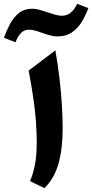

<svg xmlns="http://www.w3.org/2000/svg" viewBox="-115 -969 478 997"><path d="M54.2 -923.8Q69.8 -923.8 88.1 -918.7Q106.4 -913.6 131.3 -905.3Q155.8 -897 173.3 -892.1Q190.9 -887.2 205.6 -887.2Q230 -887.2 249.3 -900.9Q268.6 -914.6 286.1 -949.2L343.8 -926.8Q329.6 -888.2 308.8 -854.5Q288.1 -820.8 257.6 -800.3Q227.1 -779.8 182.6 -779.8Q164.6 -779.8 145 -785.2Q125.5 -790.5 102.5 -798.8Q82 -806.2 65.7 -810.5Q49.3 -814.9 35.2 -814.9Q14.2 -814.9 -2.7 -800.8Q-19.5 -786.6 -34.7 -749.5L-94.7 -772.9Q-81.1 -810.5 -62.7 -845Q-44.4 -879.4 -16.4 -901.6Q11.7 -923.8 54.2 -923.8ZM172.4 -707.5Q185.1 -637.7 193.6 -564.9Q202.1 -492.2 206.3 -424.6Q210.4 -356.9 210.4 -301.8Q210.4 -196.3 188.5 -118.9Q166.5 -41.5 115.7 7.8L41 -28.3Q58.6 -70.3 67.1 -116.9Q75.7 -163.6 75.7 -231.9Q75.7 -282.2 71.8 -335.7Q67.9 -389.2 58.8 -453.9Q49.8 -518.6 33.7 -602.5Z"/></svg>

Font: Pinar-FD Bold
Style: Regular
Weight: 700
Designer: Amin Abedi
Version: Version 3.000